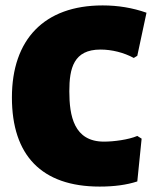

<svg xmlns="http://www.w3.org/2000/svg" viewBox="-20 -678 582 709"><path d="M521 -631C470 -649 416 -658 359 -658C143 -658 24 -532 24 -318C24 -105 133 11 348 11C401 11 447 5 487 -8L503 -166L487 -176C454 -162 400 -155 364 -155C253 -155 236 -250 236 -341C236 -426 252 -495 351 -495C393 -495 437 -484 474 -464L487 -472Z"/></svg>

Font: Luna Sans Black
Style: Regular
Weight: 900
Designer: Juan Pablo del Peral
Foundry: Huerta Tipografica
Version: Version 2.001; ttfautohint (v1.5)